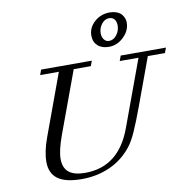

<svg xmlns="http://www.w3.org/2000/svg" viewBox="-98 -1020 1117 1130"><g transform="rotate(-10 461.0 -455.0)"><path d="M592.8 -725.6Q550.8 -725.6 526.1 -748Q501.5 -770.5 501.5 -807.6Q501.5 -856 539.8 -890.1Q578.1 -924.3 631.3 -924.3Q652.8 -924.3 669.4 -918.5Q686 -912.6 695.3 -904.3Q704.6 -896 710.4 -885Q716.3 -874 718.3 -865.2Q720.2 -856.4 720.2 -848.6Q720.2 -800.8 681.4 -763.2Q642.6 -725.6 592.8 -725.6ZM599.6 -759.8Q626.5 -759.8 645.5 -784.9Q664.6 -810.1 664.6 -840.8Q664.6 -864.3 653.3 -877.9Q642.1 -891.6 622.1 -891.6Q595.7 -891.6 576.9 -867.2Q558.1 -842.8 558.1 -812.5Q558.1 -790 569.6 -774.9Q581.1 -759.8 599.6 -759.8ZM300.8 13.2Q203.6 13.2 157.7 -20.5Q111.8 -54.2 111.8 -122.1Q111.8 -183.6 141.6 -264.6L276.4 -632.3H164.6L175.8 -663.1H479L467.3 -632.3H365.2L228.5 -260.7Q197.3 -174.3 197.3 -125.5Q197.3 -71.3 229.2 -45.4Q261.2 -19.5 326.7 -19.5Q527.8 -19.5 607.4 -237.8L752.4 -632.3H640.1L651.4 -663.1H921.9L910.2 -632.3H808.1L707 -356.9Q672.4 -262.7 647.9 -207.8Q623.5 -152.8 598.6 -122.1Q545.4 -55.2 468.5 -21Q391.6 13.2 300.8 13.2Z"/></g></svg>

Font: Elstob 10pt
Style: Italic
Weight: 400
Italic angle: -20°
Designer: Peter S. Baker
Version: Version 1.015